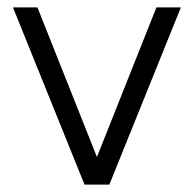

<svg xmlns="http://www.w3.org/2000/svg" viewBox="-20 -498 523 518"><path d="M208 0 15 -478H81L254 -43H229L402 -478H468L275 0Z"/></svg>

Font: SUSE Thin Light
Style: Regular
Weight: 300
Version: Version 1.000